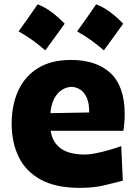

<svg xmlns="http://www.w3.org/2000/svg" viewBox="-20 -865 638 900"><path d="M354 15.6Q241.7 15.6 171.1 -22.9Q100.6 -61.5 67.6 -129.4Q34.7 -197.3 34.7 -285.2Q34.7 -372.6 65.4 -439.9Q96.2 -507.3 158 -545.7Q219.7 -584 313 -584Q432.1 -584 498.3 -522Q564.5 -460 564.5 -330.1Q564.5 -306.2 562.7 -288.1Q561 -270 558.6 -252H217.8Q225.1 -198.7 264.2 -169.7Q303.2 -140.6 378.4 -140.6Q397.9 -140.6 427 -146.2Q456.1 -151.9 488.3 -160.9Q520.5 -169.9 548.3 -180.2L555.7 -18.1Q520 -8.8 470.2 3.4Q420.4 15.6 354 15.6ZM397.9 -337.9Q398.9 -394.5 376.2 -425.3Q353.5 -456.1 314.9 -458Q274.9 -455.6 248 -423.6Q221.2 -391.6 216.3 -334.5ZM430.7 -844.8Q466.2 -831.3 497.8 -807.2Q529.5 -783 557.5 -754Q535.4 -723.4 512.9 -692Q490.3 -660.5 466.7 -628.9Q439.3 -653 408.2 -675.6Q377 -698.1 341.6 -718Q365.2 -750.2 387.2 -781.9Q409.2 -813.6 430.7 -844.8ZM156.3 -844.8Q191.7 -831.3 223.4 -807.2Q255.1 -783 283.1 -754Q261 -723.4 238.5 -692Q215.9 -660.5 192.3 -628.9Q164.9 -653 133.7 -675.6Q102.6 -698.1 67.1 -718Q90.8 -750.2 112.8 -781.9Q134.8 -813.6 156.3 -844.8Z"/></svg>

Font: Pinar DS1 ExtraBold
Style: Regular
Weight: 800
Designer: Amin Abedi
Version: Version 3.000